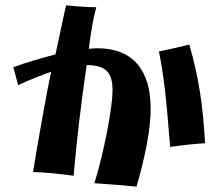

<svg xmlns="http://www.w3.org/2000/svg" viewBox="-20 -603 819 720"><path d="M334 84Q361 -4 381.5 -109.5Q402 -215 402 -267Q402 -316 379.5 -337.5Q357 -359 305 -359Q274 -149 256 56Q168 44 104 42Q114 -23 137.5 -154.5Q161 -286 172 -334Q112 -313 48 -284L30 -351Q62 -363 107.5 -376.5Q153 -390 188 -399Q191 -414 223 -562L228 -583Q296 -576 341 -576Q325 -517 313 -420Q335 -422 346 -422Q443 -422 494 -364Q545 -306 545 -196Q545 -87 492 97Q413 89 334 84ZM576 -410Q644 -424 690 -436Q716 -345 729.5 -260Q743 -175 749 -66Q687 -62 618 -52Q607 -194 598 -270Q589 -346 576 -410Z"/></svg>

Font: Otomanopee
Style: Regular
Weight: 400
Designer: Das Ende der Wildnis
Foundry: Gutenberg Labo
Version: Version 3.000